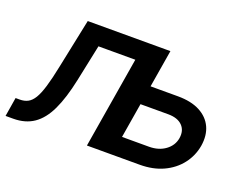

<svg xmlns="http://www.w3.org/2000/svg" viewBox="-112 -707 1121 877"><g transform="rotate(20 448.5 -268.0)"><path d="M-23.4 0 -8.3 -92.3H11.2Q34.2 -92.3 51 -101.1Q67.9 -109.9 81.3 -131.8Q94.7 -153.8 106.7 -193.6Q118.7 -233.4 131.3 -295.4L181.2 -535.6H566.9L478.5 0H372.1L445.8 -443.8H266.6L229.5 -266.6Q210 -173.8 182.1 -115Q154.3 -56.2 113.3 -28.1Q72.3 0 13.7 0ZM527.3 -353.5H685.5Q750.5 -353.5 793 -331.1Q835.4 -308.6 853.5 -269.3Q871.6 -230 863.3 -177.7Q854.5 -126.5 823.2 -86.2Q792 -45.9 742.4 -22.9Q692.9 0 628.4 0H388.2L477.1 -535.6H583L509.3 -91.8H640.1Q687 -91.8 719.2 -115.2Q751.5 -138.7 757.8 -175.8Q764.2 -214.4 741.2 -237.8Q718.3 -261.2 671.9 -261.2H511.7Z"/></g></svg>

Font: Inter 20pt Medium
Style: Italic
Weight: 500
Italic angle: -9.3988°
Version: Version 4.001;git-66647c0bb